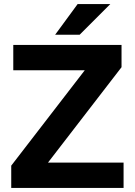

<svg xmlns="http://www.w3.org/2000/svg" viewBox="-20 -920 659 940"><path d="M35 0V-109L395 -576H45V-700H575V-591L215 -124H585V0ZM250 -750 360 -900H520L370 -750Z"/></svg>

Font: Golos Text SemiBold
Style: Regular
Weight: 600
Designer: A.Korolkova, Vitaly Kuzmin
Foundry: ParaType Ltd
Version: Version 2.004